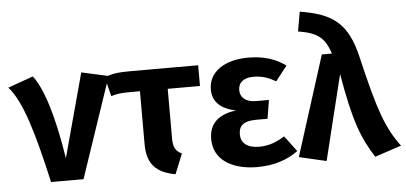

<svg xmlns="http://www.w3.org/2000/svg" viewBox="-69 -931 2242 1061"><g transform="rotate(-5 1052.0 -400.5)"><path d="M125 -590 -15 -540C60 -459 114 -270 175 0H355L543 -556L394 -589L268 -124C229 -375 177 -525 125 -590Z M1041 -457V-572H665C594 -572 561 -567 521 -550L548 -444C581 -454 596 -456 651 -457H708V-163C708 -52 759 -2 864 17L909 -94C875 -111 862 -131 862 -184V-457Z M1320 -590C1188 -590 1099 -530 1099 -432C1099 -365 1142 -322 1228 -305C1132 -293 1077 -247 1077 -159C1077 -44 1178 17 1319 17C1410 17 1488 -9 1545 -52L1480 -139C1431 -109 1389 -94 1338 -94C1270 -94 1237 -125 1237 -171C1237 -219 1264 -244 1335 -244H1397L1414 -347H1342C1286 -347 1255 -374 1255 -415C1255 -458 1286 -482 1339 -482C1388 -482 1423 -469 1463 -446L1527 -528C1470 -569 1404 -590 1320 -590Z M1626 -818 1607 -710C1718 -692 1754 -659 1783 -572H1727L1551 -18L1702 17L1818 -455C1863 -192 1901 -93 1972 17L2119 -32C2042 -134 2004 -237 1934 -537C1889 -731 1807 -789 1626 -818Z"/></g></svg>

Font: Glow Sans TC Normal
Style: Bold
Weight: 700
Designer: Ryoko NISHIZUKA (kana, bopomofo & ideographs); Paul D. Hunt (Latin, Greek & Cyrillic); Sandoll Communications, Soo-young
Version: Version 0.93